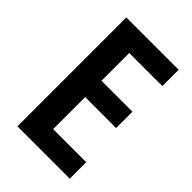

<svg xmlns="http://www.w3.org/2000/svg" viewBox="-213 -802 890 890"><g transform="rotate(45 232.0 -357.0)"><path d="M417 0H74V-714H417V-607H200V-425H403V-318H200V-108H417Z"/></g></svg>

Font: Noto Sans Bengali Condensed SemiBold
Style: Regular
Weight: 600
Width: 3
Designer: Joana Ranito - Universal Thirst; Jelle Bosma - Monotype Design Team
Foundry: Universal Thirst ehf.
Version: Version 3.000; ttfautohint (v1.8.4.7-5d5b)